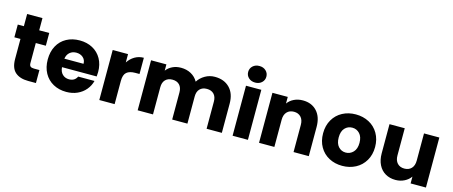

<svg xmlns="http://www.w3.org/2000/svg" viewBox="-48 -1431 4880 2069"><g transform="rotate(15 2392.5 -396.5)"><path d="M373 -145V0H286Q193 0 141 -45.5Q89 -91 89 -194V-416H21V-558H89V-694H260V-558H372V-416H260V-192Q260 -167 272 -156Q284 -145 312 -145Z M987 -238H600Q604 -186 633.5 -158.5Q663 -131 706 -131Q770 -131 795 -185H977Q963 -130 926.5 -86Q890 -42 835 -17Q780 8 712 8Q630 8 566 -27Q502 -62 466 -127Q430 -192 430 -279Q430 -366 465.5 -431Q501 -496 565 -531Q629 -566 712 -566Q793 -566 856 -532Q919 -498 954.5 -435Q990 -372 990 -288Q990 -264 987 -238ZM815 -333Q815 -377 785 -403Q755 -429 710 -429Q667 -429 637.5 -404Q608 -379 601 -333Z M1426 -564V-383H1379Q1315 -383 1283 -355.5Q1251 -328 1251 -259V0H1080V-558H1251V-465Q1281 -511 1326 -537.5Q1371 -564 1426 -564Z M2447 -326V0H2277V-303Q2277 -357 2248.5 -386.5Q2220 -416 2170 -416Q2120 -416 2091.5 -386.5Q2063 -357 2063 -303V0H1893V-303Q1893 -357 1864.5 -386.5Q1836 -416 1786 -416Q1736 -416 1707.5 -386.5Q1679 -357 1679 -303V0H1508V-558H1679V-488Q1705 -523 1747 -543.5Q1789 -564 1842 -564Q1905 -564 1954.5 -537Q2004 -510 2032 -460Q2061 -506 2111 -535Q2161 -564 2220 -564Q2324 -564 2385.5 -501Q2447 -438 2447 -326Z M2551 -708Q2551 -748 2579.5 -774.5Q2608 -801 2653 -801Q2697 -801 2725.5 -774.5Q2754 -748 2754 -708Q2754 -669 2725.5 -642.5Q2697 -616 2653 -616Q2608 -616 2579.5 -642.5Q2551 -669 2551 -708ZM2738 -558V0H2567V-558Z M3417 -326V0H3247V-303Q3247 -359 3218 -390Q3189 -421 3140 -421Q3091 -421 3062 -390Q3033 -359 3033 -303V0H2862V-558H3033V-484Q3059 -521 3103 -542.5Q3147 -564 3202 -564Q3300 -564 3358.5 -500.5Q3417 -437 3417 -326Z M3502 -279Q3502 -365 3540 -430.5Q3578 -496 3644 -531Q3710 -566 3792 -566Q3874 -566 3940 -531Q4006 -496 4044 -430.5Q4082 -365 4082 -279Q4082 -193 4043.5 -127.5Q4005 -62 3938.5 -27Q3872 8 3790 8Q3708 8 3642.5 -27Q3577 -62 3539.5 -127Q3502 -192 3502 -279ZM3908 -279Q3908 -346 3874.5 -382Q3841 -418 3792 -418Q3742 -418 3709 -382.5Q3676 -347 3676 -279Q3676 -212 3708.5 -176Q3741 -140 3790 -140Q3839 -140 3873.5 -176Q3908 -212 3908 -279Z M4724 -558V0H4553V-76Q4527 -39 4482.5 -16.5Q4438 6 4384 6Q4320 6 4271 -22.5Q4222 -51 4195 -105Q4168 -159 4168 -232V-558H4338V-255Q4338 -199 4367 -168Q4396 -137 4445 -137Q4495 -137 4524 -168Q4553 -199 4553 -255V-558Z"/></g></svg>

Font: IBM-Poppins
Style: Poppins-Bold
Weight: 700
Designer: Mike Abbink, Paul van der Laan, Pieter van Rosmalen, Ben Mitchell, Mark Frömberg
Foundry: Bold Monday
Version: Version 1.1